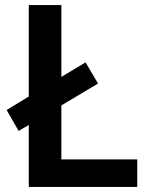

<svg xmlns="http://www.w3.org/2000/svg" viewBox="-20 -734 590 754"><path d="M93 0V-243L53 -220L6 -302L93 -355V-714H221V-432L316 -489L365 -406L221 -320V-108H519V0Z"/></svg>

Font: Noto Sans Kannada SemiBold
Style: Regular
Weight: 600
Designer: Jelle Bosma - Monotype Design Team
Foundry: Monotype Imaging Inc.
Version: Version 2.005; ttfautohint (v1.8.4.7-5d5b)